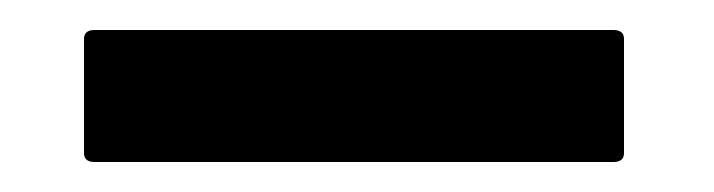

<svg xmlns="http://www.w3.org/2000/svg" viewBox="-20 -321 476 128"><path d="M36 -295Q36 -301 43 -301H389Q396 -301 396 -295V-219Q396 -213 389 -213H43Q36 -213 36 -219Z"/></svg>

Font: RonaldsonGothic
Style: Regular
Weight: 400
Designer: Mr. Robertson for MacKellar, Smiths & Jordan Co. Philadelphia
Foundry: CAT-Fonts Peter Wiegel
Version: Version 1.000